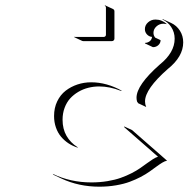

<svg xmlns="http://www.w3.org/2000/svg" viewBox="-20 -681 710 723"><path d="M259.5 -541 260.5 -542.7Q262 -542 263.7 -542H371.1Q374.3 -542 376.6 -544.3Q378.9 -546.6 378.9 -549.8V-652.3Q378.9 -657.2 374.5 -659.4L375.2 -661.1L405.3 -647.2Q410.9 -644.5 410.9 -638.2V-535.6Q410.9 -531.5 408.1 -528.8Q405.3 -526.1 401.1 -526.1H293.7Q291.5 -526.1 289.6 -526.9ZM178.5 -26.4Q244.9 5.9 324.2 5.9Q356 5.9 384.8 1.1Q413.6 -3.7 434.9 -11.4Q456.3 -19 475 -28.6Q493.7 -38.1 508.1 -48.1Q522.5 -58.1 534.1 -66.7Q545.7 -75.2 556.3 -81.9Q566.9 -88.6 575 -90.8Q565.7 -99.1 535.4 -125.5Q505.1 -151.9 479.5 -174.3Q453.9 -196.8 448.2 -201.7L447.3 -205.1L477.3 -191.2L609.1 -75.9Q601.3 -74.7 591.2 -68.6Q581.1 -62.5 569.3 -53.8Q557.6 -45.2 543.2 -34.9Q528.8 -24.7 509.6 -14.6Q490.5 -4.6 468.6 3.5Q446.8 11.7 417 16.8Q387.2 22 354.2 22Q276.9 22 211.7 -8.5L181.6 -22.7ZM183.6 -244.1Q183.6 -274.7 195.4 -299.3Q207.3 -324 227.2 -339.4Q247.1 -354.7 271.7 -362.9Q296.4 -371.1 323.2 -371.1Q381.8 -371.1 439.5 -338.9L434.6 -339.1Q393.1 -355.5 353.5 -355.5Q332.5 -355.5 312.6 -350.5Q292.7 -345.5 275 -335.1Q257.3 -324.7 244.1 -310.2Q231 -295.7 223.3 -275Q215.6 -254.4 215.6 -230Q215.6 -195.3 230.5 -169.4Q245.4 -143.6 271.2 -127.4L273.7 -124.5Q254.4 -130.6 238.4 -141Q222.4 -151.4 210 -166.1Q197.5 -180.9 190.6 -200.9Q183.6 -220.9 183.6 -244.1ZM494.1 -313Q494.1 -360.6 581.1 -437.5Q637.7 -482.9 637.7 -535.2Q637.7 -559.8 624.5 -579.6Q611.3 -599.4 590.3 -608.2L594.2 -608.4L624.5 -594.5Q645 -585 657.5 -565.4Q669.9 -545.9 669.9 -521.5Q669.9 -467.8 612.1 -421.4Q526.1 -345.9 526.1 -299.1Q526.1 -288.3 530.5 -278.1L500.5 -292.2L496.1 -298.6Q494.1 -305.9 494.1 -313ZM525.6 -571.3Q525.6 -586.2 537.5 -596.8Q549.3 -607.4 565.4 -607.4Q589.8 -607.4 608.4 -590.1L605 -590.6Q599.9 -591.8 595.7 -591.8Q580.3 -591.8 569.1 -581.5Q557.9 -571.3 557.9 -557.4Q557.9 -547.1 564.5 -539.3L584.7 -529.8Q584.7 -518.8 576.3 -511.1Q567.9 -503.4 555.9 -503.4L525.9 -517.6V-519.5Q535.6 -519.5 543.6 -525.5Q551.5 -531.5 552.5 -542Q541.3 -543 533.4 -551.4Q525.6 -559.8 525.6 -571.3Z"/></svg>

Font: AgreloyOut1
Style: Medium
Weight: 400
Designer: gluk
Foundry: gluk
Version: Version 0.27